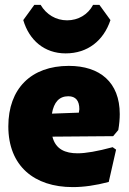

<svg xmlns="http://www.w3.org/2000/svg" viewBox="-20 -752 525 784"><path d="M14 -236C14 -74 120 12 277 12C322 12 371 5 424 -9L454 -141L440 -151C377 -134 330 -126 297 -126C247 -126 207 -142 194 -194L442 -196L463 -221C467 -244 469 -266 469 -286C469 -416 388 -483 261 -483C107 -483 14 -390 14 -236ZM248 -534C338 -534 403 -586 431 -670L386 -732H360C339 -692 299 -669 254 -669C208 -669 169 -693 146 -732H120L75 -670C99 -588 161 -534 248 -534ZM259 -359C289 -359 304 -341 304 -306L302 -292L192 -288C200 -335 222 -359 259 -359Z"/></svg>

Font: Luna Sans Black
Style: Regular
Weight: 900
Designer: Juan Pablo del Peral
Foundry: Huerta Tipografica
Version: Version 2.001; ttfautohint (v1.5)